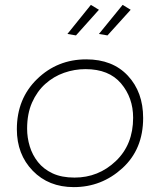

<svg xmlns="http://www.w3.org/2000/svg" viewBox="-20 -765 655 786"><path d="M291 -620 256 -626 352 -745 385 -725ZM420 -620 385 -626 482 -745 515 -725ZM282 1Q179 1 114 -66Q49 -133 49 -236Q49 -361 132 -441.5Q215 -522 333 -522Q441 -522 503.5 -455Q566 -388 566 -282Q566 -154 481 -76.5Q396 1 282 1ZM285 -38Q383 -38 454 -105.5Q525 -173 525 -283Q525 -365 475.5 -423.5Q426 -482 330 -482Q285 -482 242.2 -467Q199.5 -452 165.5 -421.5Q131.5 -391 111.2 -345.2Q91 -299.5 91 -238Q91 -201.5 101.8 -166Q112.5 -130.5 135.5 -101.5Q158.5 -72.5 195.5 -55.2Q232.5 -38 285 -38Z"/></svg>

Font: Argentum Sans ExtraLight
Style: Italic
Weight: 200
Italic angle: -11°
Designer: Julieta Ulanovsky (font), Cristiano Sobral (main changes and remaster)
Foundry: Julieta Ulanovsky (font), Cristiano Sobral (main changes and remaster)
Version: Version 2.007;June 15, 2022;FontCreator 14.0.0.2814 64-bit; 